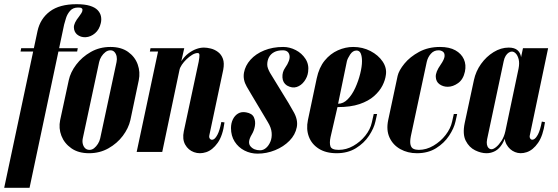

<svg xmlns="http://www.w3.org/2000/svg" viewBox="-64 -725 2660 916"><path d="M115 -577Q128 -636 174 -670.5Q220 -705 301 -705Q340 -705 364.5 -697.5Q389 -690 401.5 -677Q414 -664 417.5 -648Q421 -632 417 -615Q410 -584 389.5 -566.5Q369 -549 345 -547.5Q321 -546 303 -561Q289 -574 288.5 -594.5Q288 -615 313 -646Q326 -663 328.5 -671.5Q331 -680 327.5 -684Q324 -688 318.5 -688.5Q313 -689 308 -689Q284 -689 270.5 -673.5Q257 -658 251 -639Q245 -620 242 -608L77 171H-44ZM205 -479 208 -495H307L304 -479ZM34 -479 37 -495H107L104 -479Z M223 -152Q215 -113 229 -77Q243 -41 276.5 -17.5Q310 6 361 6Q412 6 453.5 -17.5Q495 -41 522 -77Q549 -113 558 -152L598 -342Q606 -381 593 -417.5Q580 -454 547 -477.5Q514 -501 463 -501Q411 -501 369 -477Q327 -453 299.5 -416.5Q272 -380 264 -342ZM409 -429Q412 -443 420 -455.5Q428 -468 439 -476.5Q450 -485 463 -485Q475 -485 482.5 -476.5Q490 -468 492.5 -455.5Q495 -443 492 -429L414 -65Q411 -51 403 -38.5Q395 -26 385 -18Q375 -10 363 -10Q350 -10 342 -18Q334 -26 331 -38.5Q328 -51 331 -65Z M588 0 690 -479H651L654 -495H815L801 -433Q816 -456 834.5 -470Q853 -484 872 -491Q891 -498 909 -498Q923 -498 941.5 -493.5Q960 -489 976 -477Q992 -465 999.5 -444.5Q1007 -424 1001 -392L935 -81Q932 -69 938 -62.5Q944 -56 953.5 -59.5Q963 -63 973.5 -82.5Q984 -102 992 -143L1007 -141Q999 -78 974.5 -43.5Q950 -9 919.5 1Q889 11 861.5 1Q834 -9 819.5 -35Q805 -61 813 -99L884 -431Q888 -454 887.5 -463Q887 -472 879 -472Q867 -472 853 -463.5Q839 -455 826 -442.5Q813 -430 803.5 -416Q794 -402 792 -390L710 0Z M1305 -317Q1285 -330 1283.5 -355.5Q1282 -381 1296 -401Q1322 -438 1317 -461.5Q1312 -485 1285 -485Q1260 -485 1243.5 -476Q1227 -467 1219 -451.5Q1211 -436 1211 -417Q1211 -408 1214.5 -398.5Q1218 -389 1224 -378Q1240 -352 1255.5 -326.5Q1271 -301 1285.5 -277.5Q1300 -254 1312.5 -233.5Q1325 -213 1334 -196Q1359 -155 1352 -118.5Q1345 -82 1317 -53.5Q1289 -25 1248.5 -8.5Q1208 8 1165 8Q1131 8 1102 -7Q1073 -22 1055.5 -49.5Q1038 -77 1038 -114Q1038 -137 1047 -155.5Q1056 -174 1072 -183.5Q1088 -193 1110 -189Q1139 -184 1147.5 -165Q1156 -146 1152 -123.5Q1148 -101 1137 -83Q1115 -46 1131 -27Q1147 -8 1177 -8Q1192 -8 1205 -19Q1218 -30 1226 -49Q1234 -68 1232 -92Q1230 -116 1214 -142Q1207 -154 1193.5 -176.5Q1180 -199 1164.5 -225Q1149 -251 1135 -274.5Q1121 -298 1113 -312Q1094 -345 1100 -378.5Q1106 -412 1131 -440Q1156 -468 1196.5 -484.5Q1237 -501 1287 -501Q1318 -501 1347 -486Q1376 -471 1393.5 -444Q1411 -417 1406 -382Q1403 -358 1388 -337.5Q1373 -317 1351.5 -310Q1330 -303 1305 -317Z M1405 -152 1447 -351Q1458 -403 1485 -436Q1512 -469 1548 -485Q1584 -501 1621 -501Q1666 -501 1703.5 -481.5Q1741 -462 1761.5 -431.5Q1782 -401 1777 -368Q1774 -343 1760.5 -316.5Q1747 -290 1720.5 -266.5Q1694 -243 1651.5 -228.5Q1609 -214 1546 -214L1513 -71Q1507 -43 1512.5 -26.5Q1518 -10 1552 -10Q1588 -10 1621.5 -29Q1655 -48 1679 -78Q1703 -108 1710 -141L1719 -181H1735L1727 -145Q1720 -113 1696.5 -77.5Q1673 -42 1634 -18Q1595 6 1542 6Q1491 6 1457 -15.5Q1423 -37 1409.5 -73Q1396 -109 1405 -152ZM1549 -230Q1574 -230 1595 -251.5Q1616 -273 1631 -306Q1646 -339 1654.5 -373.5Q1663 -408 1663 -433Q1663 -456 1657 -470Q1651 -484 1637 -484Q1619 -484 1606.5 -465Q1594 -446 1591 -433Z M1833 -363Q1839 -389 1865.5 -421.5Q1892 -454 1935.5 -477.5Q1979 -501 2035 -501Q2080 -501 2108.5 -485Q2137 -469 2149 -442.5Q2161 -416 2154 -383Q2146 -346 2121.5 -328.5Q2097 -311 2072 -311Q2050 -311 2033 -323Q2016 -335 2015 -358.5Q2014 -382 2038 -416Q2056 -442 2057 -457Q2058 -472 2049 -478.5Q2040 -485 2028 -485Q2006 -485 1991.5 -468.5Q1977 -452 1972 -430L1896 -75Q1891 -49 1894.5 -34.5Q1898 -20 1908.5 -15Q1919 -10 1934 -10Q1970 -10 2004 -30Q2038 -50 2062 -81Q2086 -112 2093 -145L2101 -181H2117L2109 -145Q2102 -113 2078.5 -77.5Q2055 -42 2016.5 -18Q1978 6 1925 6Q1881 6 1846 -13.5Q1811 -33 1794.5 -68.5Q1778 -104 1788 -152Z M2464 -81Q2461 -70 2466.5 -63Q2472 -56 2482 -60Q2492 -64 2502.5 -83.5Q2513 -103 2521 -145L2536 -142Q2527 -78 2503 -43.5Q2479 -9 2449 1Q2419 11 2393 0.5Q2367 -10 2352.5 -36Q2338 -62 2347 -99L2431 -495H2551ZM2410 -398Q2415 -424 2410.5 -442Q2406 -460 2397 -469.5Q2388 -479 2378 -479Q2371 -479 2363 -474Q2355 -469 2348.5 -458.5Q2342 -448 2339 -433L2260 -61Q2257 -46 2259 -35.5Q2261 -25 2267 -19Q2273 -13 2281 -13Q2290 -13 2303 -23.5Q2316 -34 2328.5 -53Q2341 -72 2347 -99ZM2356 -102Q2347 -63 2332.5 -39Q2318 -15 2298.5 -4.5Q2279 6 2257 6Q2231 6 2202.5 -8Q2174 -22 2158 -53.5Q2142 -85 2153 -138L2197 -343Q2206 -385 2231 -420Q2256 -455 2291 -476.5Q2326 -498 2363 -498Q2391 -498 2405.5 -485Q2420 -472 2422.5 -448.5Q2425 -425 2419 -392Z"/></svg>

Font: Emberly Black
Style: Italic
Weight: 900
Italic angle: -12°
Designer: Rajesh Rajput
Foundry: Rajesh Rajput
Version: Version 1.000